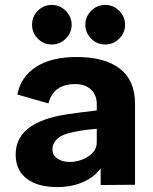

<svg xmlns="http://www.w3.org/2000/svg" viewBox="-20 -739 615 772"><path d="M289.1 -509.8Q401.4 -509.8 462.2 -462.6Q522.9 -415.5 522.9 -321.8V-128.9V3.9L384.8 4.9V-62Q358.9 -26.4 313.2 -6.6Q267.6 13.2 210 13.2Q130.9 13.2 86.9 -21Q43 -55.2 43 -117.2Q43 -173.8 80.8 -211.4Q118.7 -249 196.8 -269Q229.5 -278.8 369.1 -294.9V-320.8Q369.1 -357.4 345.7 -379.2Q322.3 -400.9 283.2 -400.9Q194.3 -400.9 174.8 -323.2L49.8 -358.9Q63.5 -430.2 124.8 -470Q186 -509.8 289.1 -509.8ZM108.9 -639.2Q108.9 -672.4 132.1 -695.8Q155.3 -719.2 188 -719.2Q220.7 -719.2 244.4 -695.6Q268.1 -671.9 268.1 -639.2Q268.1 -606.9 244.4 -583.5Q220.7 -560.1 188 -560.1Q155.3 -560.1 132.1 -583.5Q108.9 -606.9 108.9 -639.2ZM190.9 -139.2Q190.9 -115.2 210.4 -101.6Q230 -87.9 259.8 -87.9Q301.3 -87.9 335.2 -110.1Q369.1 -132.3 369.1 -167V-221.2Q295.9 -215.3 248 -201.2Q220.7 -192.9 205.8 -176.3Q190.9 -159.7 190.9 -139.2ZM323.2 -639.2Q323.2 -672.4 346.7 -695.8Q370.1 -719.2 402.8 -719.2Q435.5 -719.2 459.2 -695.6Q482.9 -671.9 482.9 -639.2Q482.9 -606.9 459.2 -583.5Q435.5 -560.1 402.8 -560.1Q370.1 -560.1 346.7 -583.5Q323.2 -606.9 323.2 -639.2Z"/></svg>

Font: Human Sans
Style: Bold
Weight: 700
Designer: Tim Radville
Foundry: Continuum
Version: Version 1.000;FEAKit 1.0